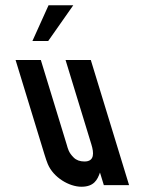

<svg xmlns="http://www.w3.org/2000/svg" viewBox="-20 -704 550 730"><path d="M360.1 -48 374.8 0H470.8L325.2 -476H229.2L327.7 -154C336.8 -124 340.6 -90 301.2 -90C283.9 -90 270.2 -95 260.2 -105C240.6 -124.4 238.6 -137.9 233.7 -154L135.2 -476H39.2L148.7 -118C153.8 -101.3 158.2 -88.7 161.8 -80C183.2 -29.1 242.9 6 289.6 6C337 6 350.4 -20.1 360.1 -48ZM103.2 -548H163.2L258.6 -684H164.6Z"/></svg>

Font: Din Kursivschrift
Style: LeftEng
Weight: 400
Version: Version 1.089